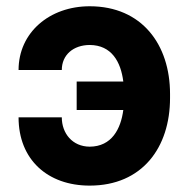

<svg xmlns="http://www.w3.org/2000/svg" viewBox="-20 -574 593 604"><path d="M262.1 -432.5C331 -432.2 360.1 -379.6 367.9 -317.5H221.2V-228H367.9C360.1 -168.7 331.7 -112.9 262.1 -112.6C207.7 -112.9 174.4 -154.5 174.4 -204.9H38.4C38.4 -71.7 130 9.9 262.1 9.9C427.6 9.9 514.9 -110.1 514.9 -265.6V-278.8C514.9 -433.2 426.8 -554.3 262.1 -554.3C136 -554.3 38.4 -471.9 38.4 -353.7H174.4C174.4 -401.3 210.6 -432.2 262.1 -432.5Z"/></svg>

Font: Karasuma Gothic
Style: Bold
Weight: 700
Designer: Rasmus Andersson / Ryoko Nishizuka
Foundry: Genbu
Version: Version 1.00